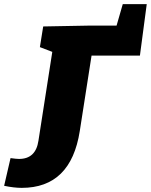

<svg xmlns="http://www.w3.org/2000/svg" viewBox="-164 -664 730 929"><path d="M546 -644 513 -395H279L222 -30Q179 245 -59 245Q-96 245 -144 235L-113 101Q-85 105 -72 105Q9 105 22 17L89 -413L29 -436L45 -536L260 -540H400L430 -644Z"/></svg>

Font: Bitter Pro Black
Style: Italic
Weight: 900
Italic angle: -9°
Designer: Sol Matas, and Bitter project Authors
Foundry: Sol Matas
Version: Version 1.010